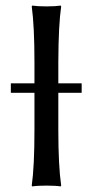

<svg xmlns="http://www.w3.org/2000/svg" viewBox="-20 -668 334 691"><path d="M273.9 -368.2V-334H189.9V-200.2Q189.9 -71.3 200.2 0L198.2 2.9Q180.2 0 147 0Q114.3 0 96.2 2.9L94.2 0Q104 -68.4 104 -200.2V-334H19V-368.2H104V-444.8Q104 -573.7 94.2 -645L96.2 -647.9Q114.3 -645 147 -645Q179.7 -645 198.2 -647.9L200.2 -645Q190.4 -578.1 189.9 -444.8V-368.2Z"/></svg>

Font: Linux Biolinum O
Style: Regular
Weight: 400
Designer: Philipp H. Poll
Foundry: Philipp H. Poll
Version: Version 1.0.4